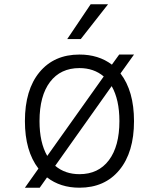

<svg xmlns="http://www.w3.org/2000/svg" viewBox="-20 -860 740 894"><path d="M350 14Q261 14 199 -34L165 14H96L159 -75Q96 -157 96 -296Q96 -442 164 -524Q232 -606 350 -606Q439 -606 501 -559L535 -606H604L541 -518Q604 -436 604 -296Q604 -151 536 -68.5Q468 14 350 14ZM164 -296Q164 -196 200 -134L463 -504Q417 -543 350 -543Q262 -543 213 -478.5Q164 -414 164 -296ZM350 -49Q438 -49 487 -114Q536 -179 536 -296Q536 -396 500 -459L237 -88Q283 -49 350 -49ZM293 -678 402 -840H483L356 -678Z"/></svg>

Font: Martian Mono ExtraLight
Style: Regular
Weight: 200
Monospace: yes
Designer: Roman Shamin
Foundry: Evil Martians
Version: Version 1.000; ttfautohint (v1.8.4.7-5d5b)